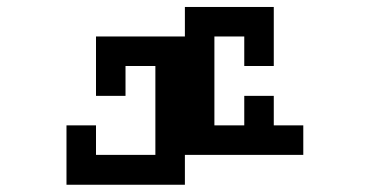

<svg xmlns="http://www.w3.org/2000/svg" viewBox="-20 -462 1040 540"><path d="M167 57.6V-109.4H250V-26.4H417V-276.4H333V-192.4H250V-359.4H500V-442.4H750V-276.4H667V-359.4H583V-109.4H667V-192.4H750V-109.4H833V-26.4H500V57.6Z"/></svg>

Font: KH Dot Dougenzaka 12
Style: Regular
Weight: 400
Designer: Original version for X68000 by Keitarou Hiraki (http://hp.vector.co.jp/authors/VA000874/) / TrueType conversion by Homem
Version: Version 1.00.20150527